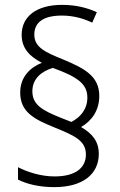

<svg xmlns="http://www.w3.org/2000/svg" viewBox="-20 -781 495 789"><path d="M63 -401C63 -322 118 -292 202 -258C289 -223 333 -202 333 -146C333 -94 294 -56 204 -56C150 -56 94 -73 54 -94V-43C89 -25 141 -12 203 -12C320 -12 386 -65 386 -149C386 -201 358 -233 313 -259C355 -283 388 -325 388 -387C388 -468 327 -500 241 -536C164 -567 121 -587 121 -639C121 -690 160 -717 234 -717C282 -717 323 -705 359 -688L378 -731C337 -749 293 -761 235 -761C131 -761 69 -714 69 -638C69 -582 102 -549 152 -523C102 -503 63 -463 63 -401ZM113 -406C113 -458 151 -488 197 -502C299 -465 339 -436 339 -380C339 -331 309 -298 273 -280L230 -297C155 -327 113 -350 113 -406Z"/></svg>

Font: Noto Sans Gujarati UI SemiCondensed Light
Style: Regular
Weight: 300
Width: 4
Designer: Jelle Bosma - Monotype Design Team, Universal Thirst
Foundry: Monotype Imaging Inc.
Version: Version 2.106